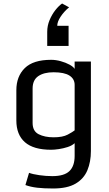

<svg xmlns="http://www.w3.org/2000/svg" viewBox="-20 -865 617 1084"><path d="M279.8 199.2Q227.5 199.2 189.9 194.8Q152.3 190.4 123.5 179.7L144 110.8Q165 118.7 202.1 124Q239.3 129.4 275.4 129.4Q342.3 129.4 371.8 101.1Q401.4 72.8 401.4 15.1V-56.6Q386.7 -43 362.1 -34.9Q337.4 -26.9 312 -23.2Q286.6 -19.5 268.6 -19.5Q169.4 -19.5 120.8 -62Q72.3 -104.5 72.3 -185.1V-355.5Q72.3 -433.6 119.9 -480.5Q167.5 -527.3 268.6 -527.3Q294.9 -527.3 323 -519.5Q351.1 -511.7 372.6 -500Q394 -488.3 401.4 -476.1V-517.6H493.2V-12.2Q493.2 48.3 473.4 96.2Q453.6 144 407 171.6Q360.4 199.2 279.8 199.2ZM282.7 -89.8Q334 -89.8 362.3 -105Q390.6 -120.1 401.4 -128.9V-385.7Q401.4 -419.4 372.3 -438.2Q343.3 -457 282.2 -457Q228 -457 196 -435.1Q164.1 -413.1 164.1 -365.2V-170.9Q164.1 -124.5 198.2 -107.2Q232.4 -89.8 282.7 -89.8ZM370.1 -823.7Q341.3 -799.8 322.3 -771Q303.2 -742.2 303.2 -719.2H367.2V-605.5H246.6V-685.1Q246.6 -719.7 259.8 -751.2Q272.9 -782.7 292.2 -807.4Q311.5 -832 330.6 -845.2Z"/></svg>

Font: Monda
Style: Regular
Weight: 400
Designer: Vernon Adams
Foundry: Vernon Adams
Version: Version 2.100; ttfautohint (v1.8.3)